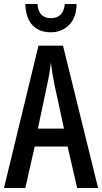

<svg xmlns="http://www.w3.org/2000/svg" viewBox="-20 -943 512 963"><path d="M367 0 319 -208H154L107 0H0L173 -714H296L472 0ZM253 -519Q241 -580 235 -629Q230 -579 217 -520L170 -298H301ZM364 -923Q364 -857 327.5 -819Q291 -781 234 -781Q177 -781 143 -816.5Q109 -852 107 -923H168Q173 -852 235 -852Q298 -852 305 -923Z"/></svg>

Font: Noto Sans Khmer UI ExtraCondensed Medium
Style: Regular
Weight: 500
Width: 2
Designer: Danh Hong and the Monotype Design Team
Foundry: Monotype Imaging Inc.
Version: Version 2.002; ttfautohint (v1.8.4.7-5d5b)